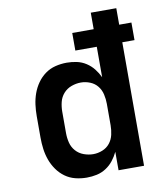

<svg xmlns="http://www.w3.org/2000/svg" viewBox="-83 -805 766 882"><g transform="rotate(-10 300.0 -363.5)"><path d="M251 8Q224 8 198 1.5Q172 -5 150.5 -20.5Q129 -36 113.5 -58Q98 -80 89 -105Q80 -130 76.5 -156.5Q73 -183 73 -210V-310Q73 -337 76.5 -363.5Q80 -390 89 -415Q98 -440 113.5 -462Q129 -484 150.5 -499.5Q172 -515 198 -521.5Q224 -528 251 -528Q275 -528 298 -523Q321 -518 341 -505Q361 -492 375.5 -473.5Q390 -455 400 -434V-576H300V-658H400V-735H519V-658H576V-576H519V0H400V-86Q390 -65 375.5 -46.5Q361 -28 341 -15Q321 -2 298 3Q275 8 251 8ZM299 -93Q321 -93 342 -101.5Q363 -110 376.5 -127Q390 -144 395 -166Q400 -188 400 -210V-310Q400 -332 395 -354Q390 -376 376.5 -393Q363 -410 342 -418.5Q321 -427 299 -427Q277 -427 255 -419Q233 -411 218 -394Q203 -377 197.5 -355Q192 -333 192 -310V-210Q192 -187 197.5 -165Q203 -143 218 -126Q233 -109 255 -101Q277 -93 299 -93Z"/></g></svg>

Font: Zed Sans Extended
Style: Bold
Weight: 700
Width: 7
Designer: Belleve Invis
Foundry: Belleve Invis
Version: Version 1.0.0; ttfautohint (v1.8.4)